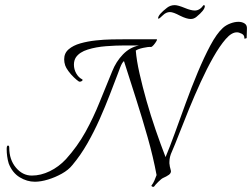

<svg xmlns="http://www.w3.org/2000/svg" viewBox="-20 -698 982 748"><path d="M577 30Q574 30 571.5 28Q569 26 570 25Q577 16 581.5 5.5Q586 -5 590 -16Q577 -86 555.5 -162Q534 -238 509.5 -314.5Q485 -391 463 -460Q456 -455 448.5 -436Q441 -417 438 -408Q425 -374 407.5 -328.5Q390 -283 368.5 -234.5Q347 -186 320.5 -139.5Q294 -93 262 -55Q247 -36 221 -21.5Q195 -7 167 1.5Q139 10 116 10Q85 10 56.5 -7.5Q28 -25 14 -61Q10 -74 8 -88.5Q6 -103 6 -117Q6 -131 11 -131Q16 -131 16 -123Q16 -76 42 -45Q68 -14 104 -14Q139 -14 174 -31Q209 -48 237 -78Q282 -128 313 -184Q344 -240 368 -300Q392 -360 417 -420Q432 -458 459 -486Q486 -514 522 -521H467Q432 -521 393 -518Q354 -515 322 -505Q290 -495 276 -475Q268 -463 268 -446Q268 -428 277 -412Q286 -396 300 -389Q302 -387 302 -387Q302 -384 297.5 -381.5Q293 -379 288 -380Q280 -385 268 -396.5Q256 -408 246.5 -421Q237 -434 234 -443Q230 -455 230 -467Q230 -491 247.5 -506Q265 -521 293 -529Q321 -537 353.5 -540.5Q386 -544 416 -544.5Q446 -545 468 -545H589Q594 -546 589.5 -538Q585 -530 578.5 -522.5Q572 -515 568 -515Q558 -516 537.5 -511.5Q517 -507 509 -501Q512 -463 523.5 -412Q535 -361 551 -304.5Q567 -248 586.5 -191.5Q606 -135 625 -86Q641 -124 661 -179Q681 -234 703.5 -296Q726 -358 750.5 -416.5Q775 -475 799.5 -521Q824 -567 848 -589Q860 -600 877 -606.5Q894 -613 909 -613Q923 -613 933 -606.5Q943 -600 942 -586L941 -550Q941 -549 936 -548Q931 -547 932 -548Q933 -561 922 -566.5Q911 -572 904 -572Q883 -573 859.5 -546Q836 -519 811 -475Q786 -431 762 -378.5Q738 -326 716.5 -273.5Q695 -221 678 -177Q661 -133 650 -108Q640 -87 640 -67Q640 -64 640 -61Q640 -58 641 -55Q641 -51 642.5 -46Q644 -41 645 -36Q645 -35 645.5 -34Q646 -33 646 -31Q646 -23 638 -17Q628 -10 616 -5Q609 -2 596.5 10.5Q584 23 581 28Q579 30 577 30ZM723 -624Q707 -624 681 -637Q655 -651 642 -651Q627 -651 614 -638Q601 -625 597 -625Q596 -626 596 -627Q596 -641 631 -668Q644 -678 661 -678Q673 -678 700 -667Q724 -657 739 -657Q758 -657 773 -678Q778 -678 778 -674Q778 -659 745 -632Q735 -624 723 -624Z"/></svg>

Font: Italianno
Style: Regular
Weight: 400
Designer: Robert E. Leuschke
Foundry: Robert E. Leuschke
Version: Version 1.100; ttfautohint (v1.8.3)